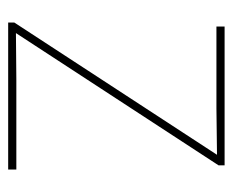

<svg xmlns="http://www.w3.org/2000/svg" viewBox="-70 -500 570 470"><g transform="rotate(90 215.0 -265.0)"><path d="M35.2 -15.1 358.9 -511.2 245.1 -509.8H44.9V-529.8H384.8V-515.1L61 -19L174.8 -20H395V0H35.2Z"/></g></svg>

Font: Cooper Hewitt
Style: Thin
Weight: 701
Designer: Village Type and Design LLC
Foundry: Cooper Hewitt Smithsonian Design Museum
Version: 1.000